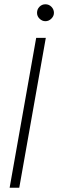

<svg xmlns="http://www.w3.org/2000/svg" viewBox="-20 -877 272 897"><path d="M25 0 149 -700H194L70 0ZM192 -778Q177 -778 165 -789.5Q153 -801 153 -817Q153 -834 164.5 -845.5Q176 -857 192 -857Q209 -857 220.5 -845Q232 -833 232 -817Q232 -802 220 -790Q208 -778 192 -778Z"/></svg>

Font: DM Sans 28pt ExtraLight
Style: Italic
Weight: 250
Italic angle: -10°
Version: Version 4.004;gftools[0.9.30]